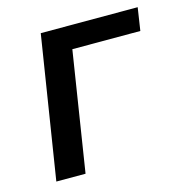

<svg xmlns="http://www.w3.org/2000/svg" viewBox="-80 -566 612 641"><g transform="rotate(-15 225.5 -246.0)"><path d="M38 0 116 -492H451L439 -413H204L139 0Z"/></g></svg>

Font: Nunito Sans 10pt SemiCondensed SemiBold
Style: Italic
Weight: 600
Width: 4
Italic angle: -9°
Designer: Vernon Adams
Foundry: Vernon Adams
Version: Version 3.101;gftools[0.9.27]